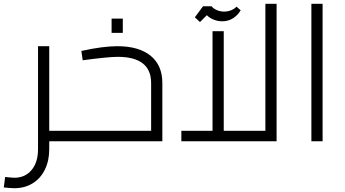

<svg xmlns="http://www.w3.org/2000/svg" viewBox="-73 -743 1814 1010"><path d="M311 -27Q311 -13 307 -6.5Q303 0 291 0H186V42Q186 103 163 149.5Q140 196 98.5 221.5Q57 247 3 247Q-17 247 -53 243L-46 188Q-8 192 3 192Q59 192 93 151.5Q127 111 127 42V-500H186V-55H291Q303 -55 307 -48Q311 -41 311 -27Z M781 -306V0H291Q279 0 275 -6.5Q271 -13 271 -27Q271 -41 275 -48Q279 -55 291 -55H722V-306Q722 -444 546 -444Q497 -444 362 -426L355 -475Q468 -500 544 -500Q657 -500 719 -450Q781 -400 781 -306ZM514 -645H573V-570H514Z M1382 -723V0H881V-55H1045V-579H1104V-55H1323V-723ZM1193 -689Q1178 -663 1153 -647Q1128 -631 1096 -631Q1073 -631 1051.5 -639.5Q1030 -648 1015 -663L979 -627L952 -652L995 -710H1040Q1050 -697 1068.5 -689.5Q1087 -682 1106 -682Q1125 -682 1142.5 -689Q1160 -696 1171 -708Z M1565 -723H1624V0H1565Z"/></svg>

Font: Cairo Light
Style: Regular
Weight: 300
Designer: Mohamed Gaber, Accademia di Belle Arti di Urbino and others
Foundry: Kief Type Foundry, Accademia di Belle Arti di Urbino and others
Version: Version 3.011